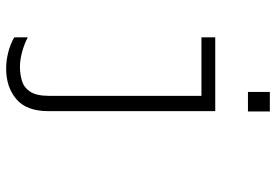

<svg xmlns="http://www.w3.org/2000/svg" viewBox="-160 -574 919 640"><g transform="rotate(90 300.0 -253.5)"><path d="M208 186Q180 186 152 178.5Q124 171 104 159V114Q127 126 153.5 133Q180 140 202 140Q226 140 248.5 133.5Q271 127 285 106Q299 85 299 43V-465H104V-511H350V45Q350 118 310 152Q270 186 208 186ZM286 -620V-693H351V-620Z"/></g></svg>

Font: Chivo Mono Thin
Style: Regular
Weight: 250
Designer: Hector Gatti
Foundry: Omnibus-Type
Version: Version 1.008